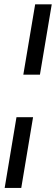

<svg xmlns="http://www.w3.org/2000/svg" viewBox="-20 -748 264 904"><path d="M57.6 -196.3H135.7L80.1 136.7H2ZM223.6 -727.5 168 -396.5H89.8L145.5 -727.5Z"/></svg>

Font: Inter Tight
Style: Italic
Weight: 400
Italic angle: -9.39999°
Designer: Rasmus Andersson
Foundry: rsms
Version: Version 3.002